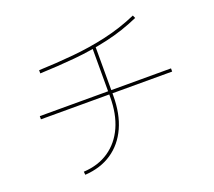

<svg xmlns="http://www.w3.org/2000/svg" viewBox="-130 -928 1260 1133"><g transform="rotate(-20 500.0 -361.5)"><path d="M177 -621V-641Q286 -645 393.5 -655Q501 -665 605 -688.5Q709 -712 807 -755L815 -737Q716 -693 610.5 -669Q505 -645 396 -635Q287 -625 177 -621ZM912 -385V-365H88V-385ZM222 32 220 12Q313 7 379.5 -38.5Q446 -84 481.5 -163Q517 -242 517 -350V-663H537V-350Q537 -236 499 -152.5Q461 -69 390.5 -21.5Q320 26 222 32Z"/></g></svg>

Font: Murecho Thin
Style: Regular
Weight: 100
Designer: Neil Summerour
Foundry: Positype
Version: Version 1.010